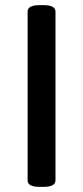

<svg xmlns="http://www.w3.org/2000/svg" viewBox="-20 -722 323 744"><path d="M87 -23V-677Q87 -702 133 -702H149Q195 -702 195 -677V-23Q195 2 149 2H133Q87 2 87 -23Z"/></svg>

Font: Asap-Medium
Style: Regular
Weight: 500
Designer: Pablo Cosgaya
Foundry: Omnibus-Type
Version: Version 2.000; ttfautohint (v1.8)